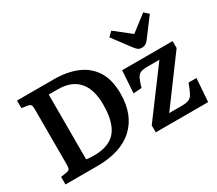

<svg xmlns="http://www.w3.org/2000/svg" viewBox="-141 -1092 1565 1387"><g transform="rotate(-30 642.0 -398.5)"><path d="M54 0V-63L103 -71Q122 -74 128 -84Q134 -94 134 -122V-582Q134 -607 127.5 -617Q121 -627 101 -630L54 -637V-700H362Q469 -700 551.5 -666Q634 -632 680.5 -559.5Q727 -487 727 -371Q727 -194 622 -97Q517 0 320 0ZM338 -78Q465 -78 522 -147.5Q579 -217 579 -364Q579 -493 520.5 -558Q462 -623 351 -623H274V-83Q285 -80 303 -79Q321 -78 338 -78ZM807 0V-58L1092 -441H991Q956 -441 936 -433Q916 -425 904 -401Q892 -377 878 -329L809 -324L821 -510H1242V-452L961 -72H1064Q1103 -72 1124 -80.5Q1145 -89 1159 -115Q1173 -141 1192 -193H1258L1244 0ZM1028 -579Q1008 -579 996 -587.5Q984 -596 967 -619L860 -762L896 -797L1028 -693L1162 -796L1198 -763L1084 -611Q1070 -593 1057 -586Q1044 -579 1028 -579Z"/></g></svg>

Font: Literata 12pt SemiBold
Style: Regular
Weight: 600
Designer: Latin by Veronika Burian and Jose Scaglione. Greek by Irene Vlachou. Cyrillic by Vera Evstafieva.
Foundry: TypeTogether
Version: Version 3.002